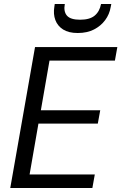

<svg xmlns="http://www.w3.org/2000/svg" viewBox="-20 -934 603 954"><path d="M31 0 154 -700H563L551 -633H226L183 -386H478L466 -320H171L127 -67H451L439 0ZM366 -770Q321 -770 293.5 -787.5Q266 -805 255 -834.5Q244 -864 250 -900L252 -914H302Q295 -877 312.5 -856.5Q330 -836 378 -836Q426 -836 450.5 -856.5Q475 -877 482 -914H533L530 -899Q524 -863 502.5 -834Q481 -805 447 -787.5Q413 -770 366 -770Z"/></svg>

Font: DM Sans 18pt
Style: Italic
Weight: 400
Italic angle: -10°
Designer: Colophon Foundry, Jonny Pinhorn
Foundry: Colophon Foundry
Version: Version 4.004;gftools[0.9.30]